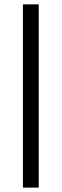

<svg xmlns="http://www.w3.org/2000/svg" viewBox="-20 -731 284 883"><path d="M158.2 131.8H85.4V-710.9H158.2Z"/></svg>

Font: Vazir
Style: Regular
Weight: 400
Designer: Saber Rastikerdar
Foundry: Saber Rastikerdar
Version: Version 30.0.0